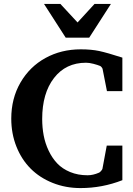

<svg xmlns="http://www.w3.org/2000/svg" viewBox="-20 -937 676 973"><path d="M600.1 -23.9Q498 16.1 388.2 16.1Q312.5 16.1 247.1 -10Q181.6 -36.1 135.5 -82.3Q89.4 -128.4 63.2 -194.1Q37.1 -259.8 37.1 -335.9Q37.1 -438 83.7 -518.6Q130.4 -599.1 210.4 -643.1Q290.5 -687 389.2 -687Q442.4 -687 482.7 -678.5Q522.9 -669.9 600.1 -645V-475.1H522L500 -586.9Q500 -589.4 495.8 -595.2Q491.7 -601.1 486.8 -603Q475.1 -607.9 453.9 -613.5Q432.6 -619.1 416 -619.1Q313.5 -619.1 253.7 -541.7Q193.8 -464.4 193.8 -334Q193.8 -290.5 201.4 -250.5Q209 -210.4 226.6 -173.3Q244.1 -136.2 270 -108.9Q295.9 -81.5 335.4 -65.2Q375 -48.8 423.8 -48.8Q451.7 -48.8 481.9 -62Q485.8 -63.5 491.7 -70.1Q497.6 -76.7 499 -81.1L521 -199.2H600.1ZM542 -917 432.1 -746.1H313L203.1 -917H286.1L373 -823.2L459 -917Z"/></svg>

Font: Veleka
Style: Bold
Weight: 700
Designer: Stefan Peev, Context Ltd, 2016; SIL International, 1997-2014.
Foundry: Stefan Peev, Context Ltd, 2016
Version: Version 1.000